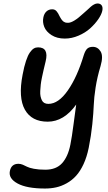

<svg xmlns="http://www.w3.org/2000/svg" viewBox="-20 -877 627 1111"><path d="M355 -653.8Q309.6 -653.8 278.3 -673.8Q247.1 -693.8 236.1 -721.4Q225.1 -749 231 -776.9Q235.4 -798.3 248.8 -810.8Q262.2 -823.2 282.2 -823.2Q297.4 -823.2 306.9 -812.5Q316.4 -801.8 325.2 -782.2Q325.7 -781.2 329.6 -774.4Q333.5 -767.6 334.5 -766.4Q335.4 -765.1 339.4 -760Q343.3 -754.9 345.7 -753.4Q348.1 -752 352.8 -749.3Q357.4 -746.6 362.5 -745.8Q367.7 -745.1 374 -745.1Q404.3 -745.1 462.9 -799.8Q470.7 -806.2 484.1 -818.6Q497.6 -831.1 505.4 -838.1Q513.2 -845.2 523.9 -851.1Q534.7 -856.9 543.9 -856.9Q561 -856.9 568.6 -845.5Q576.2 -834 571.8 -814Q566.9 -792 548.1 -764.9Q529.3 -737.8 501.5 -712.6Q473.6 -687.5 434.3 -670.7Q395 -653.8 355 -653.8ZM240.2 213.9Q135.3 213.9 81.8 184.8Q28.3 155.8 37.1 112.8Q45.4 70.8 86.9 70.8Q99.1 70.8 112.1 76.2Q125 81.5 136.7 87.9Q148.4 94.2 176 99.6Q203.6 105 242.2 105Q305.2 105 339.4 67.1Q373.5 29.3 387.2 -40Q396 -83.5 405.8 -159.7Q415.5 -235.8 420.9 -272Q349.6 -172.9 255.9 -172.9Q163.1 -172.9 124 -242.4Q85 -312 110.8 -444.8Q119.6 -492.2 130.4 -524.4Q141.1 -556.6 152.8 -573.2Q164.6 -589.8 175.5 -596.4Q186.5 -603 200.2 -603Q263.7 -603 244.1 -522Q237.3 -494.6 232.7 -474.4Q228 -454.1 222.9 -429.7Q217.8 -405.3 215.8 -387.5Q213.9 -369.6 212.9 -351.1Q211.9 -332.5 214.6 -319.8Q217.3 -307.1 222.4 -296.6Q227.5 -286.1 237.1 -281Q246.6 -275.9 259.8 -275.9Q318.4 -275.9 372.8 -354.2Q427.2 -432.6 464.8 -558.1Q473.6 -585.4 485.1 -595.7Q496.6 -606 517.1 -606Q545.9 -606 562.3 -579.1Q578.6 -552.2 562 -495.1Q542.5 -430.7 533.2 -370.8Q523.9 -311 522.5 -268.6Q521 -226.1 514.2 -158.4Q507.3 -90.8 493.2 -21Q482.4 31.7 463.4 72.8Q444.3 113.8 420.4 140.1Q396.5 166.5 366.2 183.3Q335.9 200.2 305.4 207Q274.9 213.9 240.2 213.9Z"/></svg>

Font: Shantell Sans Irregular Bouncy
Style: Italic
Weight: 500
Italic angle: -11.31°
Designer: Stephen Nixon, Anya Danilova, Shantell Martin
Foundry: Arrow Type
Version: Version 1.006;[9816181b4]